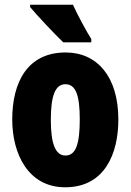

<svg xmlns="http://www.w3.org/2000/svg" viewBox="-20 -786 556 816"><path d="M290 -766H108V-756C134 -724 217 -636 249 -606H368V-620C350 -648 307 -727 290 -766ZM483 -278C483 -460 393 -563 259 -563C97 -563 32 -437 32 -278C32 -132 100 10 257 10C427 10 483 -136 483 -278ZM196 -276C196 -380 215 -428 258 -428C303 -428 319 -379 319 -278C319 -176 303 -125 258 -125C215 -125 196 -177 196 -276Z"/></svg>

Font: Noto Sans Devanagari ExtraCondensed Black
Style: Regular
Weight: 900
Width: 2
Designer: Jelle Bosma - Monotype Design Team
Foundry: Monotype Imaging Inc.
Version: Version 2.004